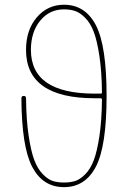

<svg xmlns="http://www.w3.org/2000/svg" viewBox="-20 -770 540 810"><path d="M405.3 -375Q410.2 -375 410.2 -379.9Q409.2 -468.8 399.4 -533.7Q389.6 -598.6 375.5 -635.7Q361.3 -672.9 339.4 -694.8Q317.4 -716.8 296.9 -723.6Q276.4 -730.5 250 -730.5Q188.5 -730.5 149.4 -682.6Q110.4 -634.8 110.4 -559.6Q110.4 -375 379.9 -375ZM250 19.5Q161.1 19.5 116.2 -65.4Q71.3 -150.4 70.3 -355.5Q70.3 -365.2 80.1 -365.2Q89.8 -365.2 89.8 -356.4Q90.8 -265.6 100.6 -199.2Q110.4 -132.8 124.5 -95.2Q138.7 -57.6 160.6 -35.2Q182.6 -12.7 203.1 -6.3Q223.6 0 250 0Q276.4 0 296.9 -6.3Q317.4 -12.7 339.4 -34.7Q361.3 -56.6 375.5 -93.8Q389.6 -130.9 399.4 -195.8Q409.2 -260.7 410.2 -349.6Q410.2 -354.5 405.3 -355.5H379.9Q89.8 -355.5 89.8 -559.6Q89.8 -643.6 135.3 -696.8Q180.7 -750 250 -750Q339.8 -750 384.8 -663.1Q429.7 -576.2 429.7 -365.2Q429.7 -154.3 384.8 -67.4Q339.8 19.5 250 19.5Z"/></svg>

Font: Rounded-X Mgen+ 1m thin
Style: Regular
Weight: 100
Designer: [Source Han Sans]
Ryoko NISHIZUKA  (kana & ideographs); Paul D. Hunt (Latin, Greek & Cyrillic); Wenlong ZHANG  (bopomofo
Version: Version 1.059.20150602